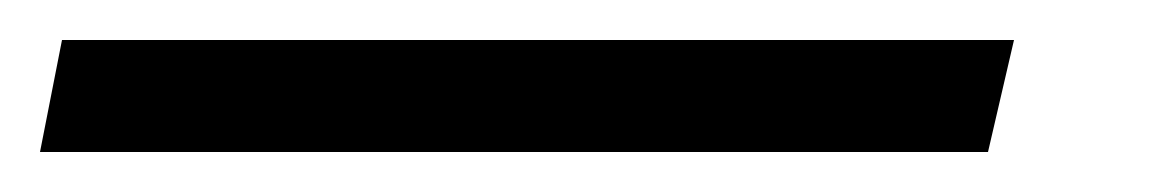

<svg xmlns="http://www.w3.org/2000/svg" viewBox="-25 64 575 96"><path d="M482 84 469 140H-5L6 84Z"/></svg>

Font: Panefresco 250wt
Style: Italic
Weight: 300
Version: Version 1.000